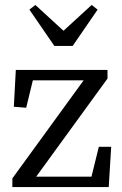

<svg xmlns="http://www.w3.org/2000/svg" viewBox="-20 -757 495 777"><path d="M30 0H420L430 -163H380L343 -13L380 -42H97L109 -18L415 -439V-474H44L36 -325L86 -321L120 -461L83 -432H348L336 -456L30 -35V0ZM123 -737 99 -718 200 -571H274L375 -718L351 -737L195 -594H279L123 -737Z"/></svg>

Font: Source Serif Variable
Style: Regular
Weight: 389
Designer: Frank Grießhammer
Foundry: Adobe Systems Incorporated
Version: Version 3.001;hotconv 1.0.111;makeotfexe 2.5.65597